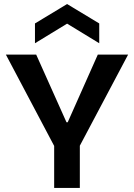

<svg xmlns="http://www.w3.org/2000/svg" viewBox="-20 -930 662 950"><path d="M248 0V-208L9 -660H159L309 -325H315L464 -660H614L375 -209V0ZM153 -716V-814L312 -910L471 -814V-716L312 -813Z"/></svg>

Font: Bricolage Grotesque 10pt SemiBold
Style: Regular
Weight: 600
Designer: Mathieu Triay
Foundry: Atelier Triay
Version: Version 1.000; ttfautohint (v1.8.4.7-5d5b);gftools[0.9.29]